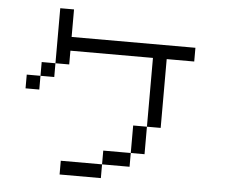

<svg xmlns="http://www.w3.org/2000/svg" viewBox="-55 -931 1109 927"><g transform="rotate(5 500.0 -467.0)"><path d="M600 -133.3H466.7V-200H600ZM600 -333.3H666.7V-200H600ZM133.3 -466.7H66.7V-533.3H133.3ZM133.3 -533.3V-600H200V-533.3ZM733.3 -333.3H666.7V-666.7H266.7V-600H200V-866.7H266.7V-733.3H866.7V-666.7H733.3ZM266.7 -66.7V-133.3H466.7V-66.7Z"/></g></svg>

Font: Galmuri14 Regular
Style: Regular
Weight: 400
Designer: Lee Minseo (quiple)
Version: Version 2.399;hotconv 1.1.1;makeotfexe 2.6.0 DEVELOPMENT